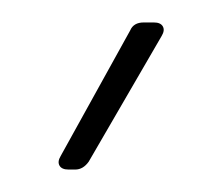

<svg xmlns="http://www.w3.org/2000/svg" viewBox="-20 -720 197 171"><path d="M34 -581 96 -693Q99 -700 108 -700H117Q123 -700 125 -696.5Q127 -693 124 -688L59 -576Q54 -569 47 -569H41Q35 -569 33 -572.5Q31 -576 34 -581Z"/></svg>

Font: Barlow Condensed Thin
Style: Regular
Weight: 250
Width: 3
Designer: Jeremy Tribby
Foundry: Tribby Type
Version: Version 1.408